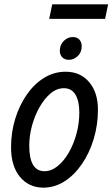

<svg xmlns="http://www.w3.org/2000/svg" viewBox="-20 -856 519 886"><path d="M31 -177Q31 -245 50 -307Q69 -369 103 -418.5Q137 -468 183 -496.5Q229 -525 283 -525Q351 -525 391.5 -477Q432 -429 432 -350Q432 -280 412.5 -215Q393 -150 358 -99Q323 -48 277.5 -19Q232 10 179 10Q112 9 71.5 -40.5Q31 -90 31 -177ZM115 -184Q115 -66 185 -66Q217 -66 246 -89.5Q275 -113 297.5 -152Q320 -191 333 -239Q346 -287 346 -337Q346 -390 328 -419.5Q310 -449 275 -449Q242 -449 213.5 -425Q185 -401 162.5 -361.5Q140 -322 127.5 -275.5Q115 -229 115 -184ZM256 -621Q256 -650 274.5 -667.5Q293 -685 316 -685Q336 -685 346.5 -673Q357 -661 357 -643Q357 -614 338.5 -597Q320 -580 298 -580Q278 -580 267 -592Q256 -604 256 -621ZM207 -769 221 -836H479L465 -769Z"/></svg>

Font: Radio Canada Condensed
Style: Italic
Weight: 400
Width: 3
Italic angle: -12°
Designer: Charles Daoud, Etienne Aubert Bonn, Alexandre Saumier Demers, Jacques Le Bailly
Foundry: Radio-Canada
Version: Version 2.104; ttfautohint (v1.8.4.7-5d5b);gftools[0.9.28.de